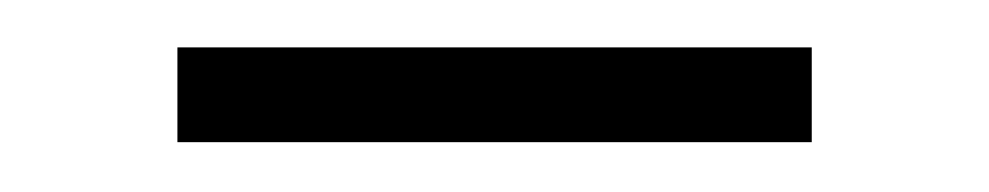

<svg xmlns="http://www.w3.org/2000/svg" viewBox="-20 -320 407 79"><path d="M53 -261.5V-300.5H314V-261.5Z"/></svg>

Font: Imbue Thin 10pt ExtraBold
Style: Regular
Weight: 800
Version: Version 1.102